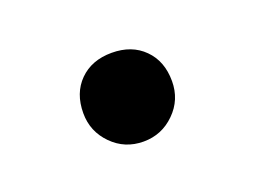

<svg xmlns="http://www.w3.org/2000/svg" viewBox="-41 -205 420 308"><g transform="rotate(-20 168.5 -50.5)"><path d="M87.9 -50.8Q87.9 -85 108.6 -105.7Q129.4 -126.5 163.6 -126.5Q197.8 -126.5 218.5 -105.7Q239.3 -85 239.3 -50.8Q239.3 -19 217 2.9Q194.8 24.9 163.6 24.9Q131.8 24.9 109.9 2.7Q87.9 -19.5 87.9 -50.8Z"/></g></svg>

Font: QumpellkaNo12
Style: Regular
Weight: 500
Designer: gluk (gluksza@wp.pl)
Foundry: gluk (gluksza@wp.pl)
Version: Version 00.480